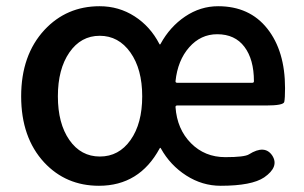

<svg xmlns="http://www.w3.org/2000/svg" viewBox="-20 -584 977 617"><path d="M298 13Q192 13 122 -62Q48 -142 48 -274.5Q48 -407 123 -488Q194 -564 300 -564Q362 -564 412.5 -531.5Q463 -499 492 -443Q494 -439 496 -443Q526 -498 575 -531Q624 -564 681 -564Q782 -564 839 -492Q896 -420 896 -301Q896 -268 893.5 -256.5Q891 -245 835 -245H549Q544 -245 544 -240Q549 -169 593.5 -124Q638 -79 704 -79Q766 -79 780 -88Q831 -120 855 -84Q878 -48 829 -14Q789 13 689 13Q630 13 578.5 -20Q527 -53 497 -107Q495 -111 493 -107Q428 13 298 13ZM301 -81Q362 -81 399.5 -134Q437 -187 437 -274.5Q437 -362 399 -415.5Q361 -469 300.5 -469Q240 -469 203 -415.5Q166 -362 166 -274.5Q166 -187 203 -134Q240 -81 301 -81ZM544 -323Q544 -318 549 -318H791Q796 -318 796 -323Q796 -393 765.5 -433.5Q735 -474 678 -474Q625 -474 588 -432Q551 -390 544 -323Z"/></svg>

Font: Resource Han Rounded KR Medium
Style: Regular
Weight: 500
Designer: Cyano Hao (round all glyphs); Ryoko NISHIZUKA 西塚涼子 (kana, bopomofo & ideographs); Paul D. Hunt (Latin, Greek & Cyrillic)
Foundry: Cyano Hao
Version: 0.990